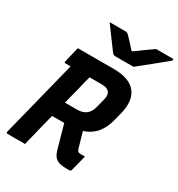

<svg xmlns="http://www.w3.org/2000/svg" viewBox="-218 -1085 1138 1229"><g transform="rotate(30 351.5 -471.0)"><path d="M151 0H22Q11 0 13 -11Q50 -159 84.5 -295Q119 -431 155 -576H118Q106 -576 110 -587Q117 -616 123.5 -644Q130 -672 137 -700H401Q520 -700 565.5 -641.5Q611 -583 586 -482L572 -426Q556 -359 521.5 -317.5Q487 -276 430 -257Q438 -230 445.5 -203Q453 -176 461 -149Q466 -132 472 -127Q478 -122 490 -122H523Q516 -94 509 -65Q502 -36 494 -7Q491 4 480 4H459Q408 4 384.5 -12Q361 -28 349 -70Q337 -113 325 -156Q313 -199 301 -242H211Q202 -208 193 -172Q184 -136 175 -98Q168 -71 162 -46.5Q156 -22 151 0ZM270 -476Q262 -445 254.5 -415.5Q247 -386 240 -357H330Q411 -357 430 -435L446 -496Q458 -542 438 -560Q423 -576 386 -576H295Q288 -550 282 -525Q276 -500 270 -476ZM505 -775H369Q362 -775 357 -778Q352 -781 342 -794Q334 -805 315 -830.5Q296 -856 273.5 -887Q251 -918 230 -946H345Q356 -946 359.5 -944Q363 -942 370 -936Q381 -925 398.5 -906.5Q416 -888 442 -858Q445 -858 451 -858Q488 -886 518.5 -907Q549 -928 574 -946H694Q704 -946 703 -939Q702 -935 697.5 -931Q693 -927 676 -913Q655 -896 623 -870Q591 -844 559.5 -818.5Q528 -793 505 -775Z"/></g></svg>

Font: Recursive Mn Lnr St
Style: Bold Italic
Weight: 700
Italic angle: -15°
Monospace: yes
Version: Version 1.079;hotconv 1.0.112;makeotfexe 2.5.65598; ttfautoh